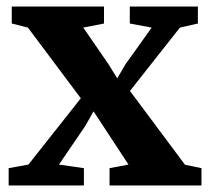

<svg xmlns="http://www.w3.org/2000/svg" viewBox="-20 -568 644 588"><path d="M67 -64 227.5 -267 65.5 -483.5 16 -496V-548H298.5V-496L235 -483.5L311.5 -372.5L339 -328L364.5 -371.5L444.5 -483.5L377.5 -496V-548H586V-496L531 -483.5L378 -289.5L546.5 -63.5L597 -53V0H315.5V-53L373.5 -64L297 -180.5L266.5 -227L241 -182L160.5 -64L237 -53V0H6.5V-53Z"/></svg>

Font: Merriweather 36pt
Style: Bold
Weight: 700
Designer: Eben Sorkin
Foundry: Eben Sorkin
Version: Version 2.100